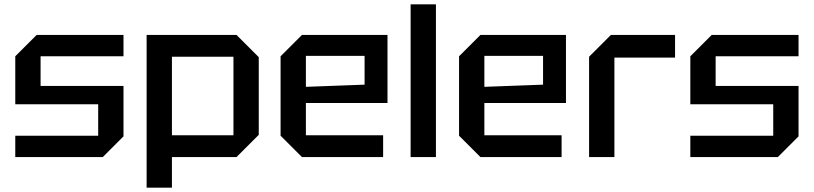

<svg xmlns="http://www.w3.org/2000/svg" viewBox="-20 -720 3730 880"><path d="M50 0V-98H430V-242H50V-462L148 -560H546V-462H166V-326H546V-95L451 0Z M652 140V-560H1064L1166 -458V-102L1064 0H768V140ZM1050 -460H768V-100H1050Z M1266 -98V-462L1364 -560H1756V-248H1382V-100H1736V0H1364ZM1382 -322 1651 -332V-464H1382Z M1862 0V-700H1978V0Z M2084 -98V-462L2182 -560H2574V-248H2200V-100H2554V0H2182ZM2200 -322 2469 -332V-464H2200Z M2680 0V-460L2780 -560H3074V-456H2796V0Z M3144 0V-98H3524V-242H3144V-462L3242 -560H3640V-462H3260V-326H3640V-95L3545 0Z"/></svg>

Font: Tektur Medium
Style: Regular
Weight: 500
Designer: Adam Jagosz
Foundry: Adam Jagosz
Version: Version 1.005;gftools[0.9.30]